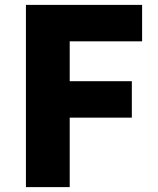

<svg xmlns="http://www.w3.org/2000/svg" viewBox="-20 -765 644 785"><path d="M86 0H265V-284H519V-433H265V-596H561V-745H86Z"/></svg>

Font: Noto Sans TC Black
Style: Regular
Weight: 900
Designer: Ryoko NISHIZUKA 西塚涼子 (kana, bopomofo & ideographs); Paul D. Hunt (Latin, Greek & Cyrillic); Sandoll Communications 산돌커뮤니
Foundry: Adobe
Version: Version 2.004;hotconv 1.0.118;makeotfexe 2.5.65603